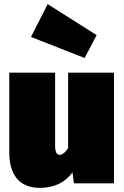

<svg xmlns="http://www.w3.org/2000/svg" viewBox="-20 -888 602 930"><path d="M211 -868 130 -709 390 -607 448 -718ZM532 -536H310V-172C296 -146 278 -138 269 -138C259 -138 247 -145 247 -180V-536H25V-150C25 -48 68 22 174 22C240 22 295 -3 331 -53L338 0H532Z"/></svg>

Font: Fira Sans Ultra
Style: Regular
Weight: 950
Designer: Carrois Corporate & Edenspiekermann AG
Foundry: Carrois Corporate GbR & Edenspiekermann AG
Version: Version 4.203;PS 004.203;hotconv 1.0.88;makeotf.lib2.5.64775